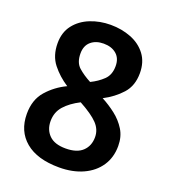

<svg xmlns="http://www.w3.org/2000/svg" viewBox="-135 -822 820 929"><g transform="rotate(20 275.5 -357.0)"><path d="M276 10Q163 10 102 -41Q41 -92 41 -181Q41 -254 81.5 -300Q122 -346 179 -373Q131 -404 97.5 -446.5Q64 -489 64 -553Q64 -609 93.5 -647Q123 -685 171.5 -704.5Q220 -724 276 -724Q333 -724 381.5 -705Q430 -686 459 -647.5Q488 -609 488 -552Q488 -487 451 -446Q414 -405 360 -377Q398 -357 432 -330.5Q466 -304 488 -268.5Q510 -233 510 -185Q510 -126 480.5 -82Q451 -38 398 -14Q345 10 276 10ZM276 -430Q313 -448 339.5 -473.5Q366 -499 366 -544Q366 -584 341 -605.5Q316 -627 275 -627Q235 -627 210 -605.5Q185 -584 185 -544Q185 -497 211.5 -473.5Q238 -450 276 -430ZM274 -87Q332 -87 361 -114.5Q390 -142 390 -187Q390 -226 361.5 -256Q333 -286 267 -322Q218 -297 189.5 -265Q161 -233 161 -187Q161 -143 189 -115Q217 -87 274 -87Z"/></g></svg>

Font: Noto Sans Gurmukhi UI SemiBold
Style: Regular
Weight: 600
Designer: Jelle Bosma - Monotype Design Team
Foundry: Monotype Imaging Inc.
Version: Version 2.004; ttfautohint (v1.8.4.7-5d5b)